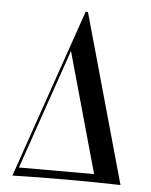

<svg xmlns="http://www.w3.org/2000/svg" viewBox="-46 -626 522 665"><g transform="rotate(5 214.5 -293.5)"><path d="M21.8 0 225 -587.1H233.1L397.6 0Q304.8 -2.4 210.5 -2.4Q116.1 -2.4 21.8 0ZM41.9 -29.8H303.2L186.3 -447.6Z"/></g></svg>

Font: Playfair 144pt
Style: Regular
Weight: 400
Designer: Claus Eggers Sørensen
Foundry: Claus Eggers Sørensen
Version: Version 2.001;gftools[0.9.30]